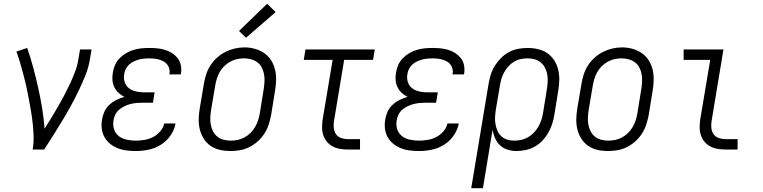

<svg xmlns="http://www.w3.org/2000/svg" viewBox="-20 -792 4040 1017"><path d="M153 0Q159 -34 158 -68Q157 -102 153.5 -135.5Q150 -169 144.5 -201.5Q139 -234 133 -266.5Q127 -299 120 -331Q113 -363 104.5 -394.5Q96 -426 87 -457.5Q78 -489 67 -519L124 -538Q142 -487 156 -434.5Q170 -382 182 -328.5Q194 -275 203 -220.5Q212 -166 216 -110Q235 -140 253 -169.5Q271 -199 288 -228.5Q305 -258 321 -288.5Q337 -319 351.5 -350Q366 -381 378 -413Q390 -445 395 -477L404 -530H465L456 -477Q449 -434 432.5 -393Q416 -352 396.5 -311.5Q377 -271 355.5 -231.5Q334 -192 310.5 -153.5Q287 -115 263 -76.5Q239 -38 214 0Z M700 8Q675 8 650.5 5Q626 2 603.5 -7Q581 -16 563 -30.5Q545 -45 533.5 -65.5Q522 -86 519 -111Q516 -136 521 -160Q524 -181 533.5 -201.5Q543 -222 560 -237.5Q577 -253 597.5 -263Q618 -273 639 -279Q622 -287 608 -300Q594 -313 585.5 -330.5Q577 -348 575.5 -368.5Q574 -389 578 -409Q581 -429 590 -449Q599 -469 614.5 -484.5Q630 -500 649 -511Q668 -522 688.5 -528Q709 -534 729.5 -536Q750 -538 770 -538Q792 -538 813 -536Q834 -534 854 -528Q874 -522 891 -511Q908 -500 920.5 -484.5Q933 -469 937.5 -448Q942 -427 939 -406Q939 -404 938.5 -402Q938 -400 937 -398H877Q877 -399 877 -400.5Q877 -402 878 -403Q880 -416 876.5 -429Q873 -442 865 -451.5Q857 -461 846 -467Q835 -473 822.5 -476.5Q810 -480 797 -481.5Q784 -483 770 -483Q757 -483 743 -481.5Q729 -480 715.5 -476.5Q702 -473 688.5 -466.5Q675 -460 664 -450Q653 -440 646.5 -427Q640 -414 638 -400Q635 -386 637 -371.5Q639 -357 645.5 -345Q652 -333 663 -324.5Q674 -316 687 -311.5Q700 -307 714.5 -305Q729 -303 744 -303H799L790 -248H735Q719 -248 703 -246.5Q687 -245 671 -241Q655 -237 639.5 -229.5Q624 -222 611 -211Q598 -200 590.5 -184.5Q583 -169 581 -153Q577 -129 584.5 -106.5Q592 -84 610 -70.5Q628 -57 651.5 -52Q675 -47 700 -47Q722 -47 745.5 -51Q769 -55 790.5 -66Q812 -77 828.5 -96Q845 -115 850 -138H910Q904 -104 883 -74Q862 -44 831.5 -25Q801 -6 767 1Q733 8 700 8Z M1201 8Q1172 8 1145 2Q1118 -4 1096 -19Q1074 -34 1059.5 -57Q1045 -80 1038.5 -106Q1032 -132 1032.5 -160.5Q1033 -189 1038 -218L1060 -348Q1064 -373 1072 -398Q1080 -423 1094.5 -445.5Q1109 -468 1129.5 -486.5Q1150 -505 1174 -517Q1198 -529 1223.5 -535Q1249 -541 1275 -541Q1303 -541 1330 -533.5Q1357 -526 1379 -511Q1401 -496 1415.5 -473.5Q1430 -451 1436.5 -424.5Q1443 -398 1442.5 -369.5Q1442 -341 1437 -312L1416 -182Q1411 -157 1403 -132Q1395 -107 1380.5 -84.5Q1366 -62 1345.5 -43.5Q1325 -25 1301 -13Q1277 -1 1251.5 3.5Q1226 8 1201 8ZM1202 -47Q1221 -47 1239.5 -51Q1258 -55 1275.5 -64.5Q1293 -74 1307 -88Q1321 -102 1331 -119Q1341 -136 1347 -154.5Q1353 -173 1356 -191L1377 -321Q1380 -341 1381 -361Q1382 -381 1378.5 -399.5Q1375 -418 1366.5 -434.5Q1358 -451 1343 -462Q1328 -473 1309.5 -478Q1291 -483 1271 -483Q1252 -483 1233.5 -478.5Q1215 -474 1198 -464.5Q1181 -455 1167 -441Q1153 -427 1143.5 -410Q1134 -393 1128.5 -375Q1123 -357 1120 -339L1098 -209Q1095 -189 1094 -169.5Q1093 -150 1096.5 -131.5Q1100 -113 1108.5 -96.5Q1117 -80 1131 -68.5Q1145 -57 1164 -52Q1183 -47 1202 -47ZM1283 -592 1246 -628 1395 -772 1440 -728Z M1822 0Q1801 0 1780.5 -3.5Q1760 -7 1742 -16.5Q1724 -26 1711.5 -41.5Q1699 -57 1692.5 -76Q1686 -95 1686 -116.5Q1686 -138 1689 -159L1742 -475H1589L1598 -530H1965L1956 -475H1803L1749 -150Q1746 -132 1748 -113.5Q1750 -95 1760 -81Q1770 -67 1787 -61Q1804 -55 1822 -55H1887V0Z M2200 8Q2175 8 2150.5 5Q2126 2 2103.5 -7Q2081 -16 2063 -30.5Q2045 -45 2033.5 -65.5Q2022 -86 2019 -111Q2016 -136 2021 -160Q2024 -181 2033.5 -201.5Q2043 -222 2060 -237.5Q2077 -253 2097.5 -263Q2118 -273 2139 -279Q2122 -287 2108 -300Q2094 -313 2085.5 -330.5Q2077 -348 2075.5 -368.5Q2074 -389 2078 -409Q2081 -429 2090 -449Q2099 -469 2114.5 -484.5Q2130 -500 2149 -511Q2168 -522 2188.5 -528Q2209 -534 2229.5 -536Q2250 -538 2270 -538Q2292 -538 2313 -536Q2334 -534 2354 -528Q2374 -522 2391 -511Q2408 -500 2420.5 -484.5Q2433 -469 2437.5 -448Q2442 -427 2439 -406Q2439 -404 2438.5 -402Q2438 -400 2437 -398H2377Q2377 -399 2377 -400.5Q2377 -402 2378 -403Q2380 -416 2376.5 -429Q2373 -442 2365 -451.5Q2357 -461 2346 -467Q2335 -473 2322.5 -476.5Q2310 -480 2297 -481.5Q2284 -483 2270 -483Q2257 -483 2243 -481.5Q2229 -480 2215.5 -476.5Q2202 -473 2188.5 -466.5Q2175 -460 2164 -450Q2153 -440 2146.5 -427Q2140 -414 2138 -400Q2135 -386 2137 -371.5Q2139 -357 2145.5 -345Q2152 -333 2163 -324.5Q2174 -316 2187 -311.5Q2200 -307 2214.5 -305Q2229 -303 2244 -303H2299L2290 -248H2235Q2219 -248 2203 -246.5Q2187 -245 2171 -241Q2155 -237 2139.5 -229.5Q2124 -222 2111 -211Q2098 -200 2090.5 -184.5Q2083 -169 2081 -153Q2077 -129 2084.5 -106.5Q2092 -84 2110 -70.5Q2128 -57 2151.5 -52Q2175 -47 2200 -47Q2222 -47 2245.5 -51Q2269 -55 2290.5 -66Q2312 -77 2328.5 -96Q2345 -115 2350 -138H2410Q2404 -104 2383 -74Q2362 -44 2331.5 -25Q2301 -6 2267 1Q2233 8 2200 8Z M2476 205 2568 -348Q2572 -372 2579.5 -396.5Q2587 -421 2601 -443.5Q2615 -466 2634 -485Q2653 -504 2676.5 -516.5Q2700 -529 2725.5 -533.5Q2751 -538 2775 -538Q2803 -538 2830.5 -531.5Q2858 -525 2879.5 -510Q2901 -495 2915.5 -472.5Q2930 -450 2936.5 -423.5Q2943 -397 2942.5 -369Q2942 -341 2937 -312L2916 -182Q2912 -158 2904.5 -134.5Q2897 -111 2884 -88.5Q2871 -66 2853 -47Q2835 -28 2812.5 -15.5Q2790 -3 2765.5 2.5Q2741 8 2717 8Q2692 8 2669 1Q2646 -6 2629 -22Q2612 -38 2602.5 -59.5Q2593 -81 2589 -104L2538 205ZM2703 -47Q2722 -47 2740.5 -51Q2759 -55 2776 -64.5Q2793 -74 2807 -88.5Q2821 -103 2831 -120Q2841 -137 2847 -155Q2853 -173 2856 -191L2877 -321Q2880 -341 2881 -360.5Q2882 -380 2878.5 -398.5Q2875 -417 2866.5 -433.5Q2858 -450 2844 -461.5Q2830 -473 2812 -478Q2794 -483 2774 -483Q2756 -483 2737.5 -479Q2719 -475 2702.5 -465Q2686 -455 2673 -440.5Q2660 -426 2650.5 -409Q2641 -392 2636 -374.5Q2631 -357 2628 -339L2607 -215Q2604 -196 2602.5 -176Q2601 -156 2604 -137.5Q2607 -119 2614 -101.5Q2621 -84 2634 -71.5Q2647 -59 2665 -53Q2683 -47 2703 -47Z M3201 8Q3172 8 3145 2Q3118 -4 3096 -19Q3074 -34 3059.5 -57Q3045 -80 3038.5 -106Q3032 -132 3032.5 -160.5Q3033 -189 3038 -218L3060 -348Q3064 -373 3072 -398Q3080 -423 3094.5 -445.5Q3109 -468 3129.5 -486.5Q3150 -505 3174 -517Q3198 -529 3223.5 -535Q3249 -541 3275 -541Q3303 -541 3330 -533.5Q3357 -526 3379 -511Q3401 -496 3415.5 -473.5Q3430 -451 3436.5 -424.5Q3443 -398 3442.5 -369.5Q3442 -341 3437 -312L3416 -182Q3411 -157 3403 -132Q3395 -107 3380.5 -84.5Q3366 -62 3345.5 -43.5Q3325 -25 3301 -13Q3277 -1 3251.5 3.5Q3226 8 3201 8ZM3202 -47Q3221 -47 3239.5 -51Q3258 -55 3275.5 -64.5Q3293 -74 3307 -88Q3321 -102 3331 -119Q3341 -136 3347 -154.5Q3353 -173 3356 -191L3377 -321Q3380 -341 3381 -361Q3382 -381 3378.5 -399.5Q3375 -418 3366.5 -434.5Q3358 -451 3343 -462Q3328 -473 3309.5 -478Q3291 -483 3271 -483Q3252 -483 3233.5 -478.5Q3215 -474 3198 -464.5Q3181 -455 3167 -441Q3153 -427 3143.5 -410Q3134 -393 3128.5 -375Q3123 -357 3120 -339L3098 -209Q3095 -189 3094 -169.5Q3093 -150 3096.5 -131.5Q3100 -113 3108.5 -96.5Q3117 -80 3131 -68.5Q3145 -57 3164 -52Q3183 -47 3202 -47Z M3822 0Q3801 0 3780.5 -3.5Q3760 -7 3742 -16.5Q3724 -26 3711.5 -41.5Q3699 -57 3692.5 -76Q3686 -95 3686 -116.5Q3686 -138 3689 -159L3742 -475H3601V-530H3812L3749 -150Q3746 -132 3748 -113.5Q3750 -95 3760 -81Q3770 -67 3787 -61Q3804 -55 3822 -55H3887V0Z"/></svg>

Font: Iosevka Curly Light Oblique
Style: Regular
Weight: 300
Italic angle: -9°
Monospace: yes
Designer: Belleve Invis
Foundry: Belleve Invis
Version: Version 11.1.0; ttfautohint (v1.8.3)